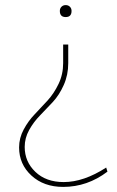

<svg xmlns="http://www.w3.org/2000/svg" viewBox="-20 -509 458 754"><path d="M261 -466Q261 -442 238 -442Q215 -442 215 -466Q215 -476 221.5 -482.5Q228 -489 238 -489Q248 -489 254.5 -482.5Q261 -476 261 -466ZM248 -334V-261Q248 -215 230.5 -175.5Q213 -136 187.5 -108.5Q162 -81 137 -55.5Q112 -30 94.5 1.5Q77 33 77 68Q77 126 119 166Q161 206 230 206Q309 206 397 149L402 165Q323 225 228 225Q152 225 103.5 180.5Q55 136 55 70Q55 33 73 -0.5Q91 -34 116.5 -60.5Q142 -87 167 -114.5Q192 -142 210 -179.5Q228 -217 228 -261V-334Z"/></svg>

Font: Cantarell Thin
Style: Regular
Weight: 100
Designer: Dave Crossland, Nikolaus Waxweiler, Florian Fecher, Jacques Le Bailly, Eben Sorkin, Alexei Vanyashin, Alexios Zavras, Em
Version: Version 0.303